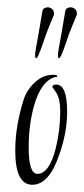

<svg xmlns="http://www.w3.org/2000/svg" viewBox="-20 -511 232 529"><path d="M145 -352Q142 -349 140 -353Q139 -363 142 -378Q145 -393 148 -411L160 -481Q161 -485 163 -487Q177 -496 189 -484L190 -482Q191 -480 191.5 -477Q192 -474 192 -471Q188 -461 181 -444.5Q174 -428 170 -417Q151 -359 145 -352ZM82 -352Q79 -349 77 -353Q76 -363 79 -378Q82 -393 85 -411L97 -481Q98 -485 100 -487Q114 -496 126 -484L127 -482Q128 -480 128.5 -477Q129 -474 129 -471Q125 -461 118 -444.5Q111 -428 107 -417Q88 -359 82 -352ZM69 -2Q22 -2 22 -96Q22 -131 28 -166Q34 -201 45 -236Q54 -264 76.5 -284.5Q99 -305 127 -305Q137 -305 138 -301Q136 -297 133 -299Q93 -289 73 -217Q66 -191 62.5 -163Q59 -135 59 -105Q59 -32 83 -32Q116 -32 134 -104Q146 -154 146 -205Q146 -238 135 -255.5Q124 -273 124 -270Q124 -278 135 -278Q165 -278 165 -203Q165 -146 143 -84Q115 -2 69 -2Z"/></svg>

Font: Shalimar
Style: Regular
Weight: 400
Designer: Robert E. Leuschke
Foundry: Robert E. Leuschke
Version: Version 1.010; ttfautohint (v1.8.3)